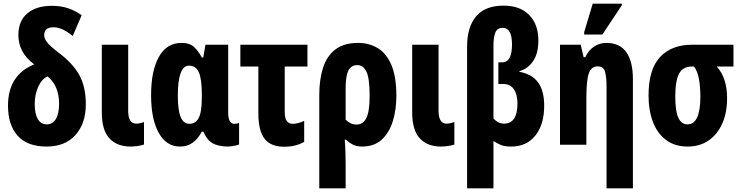

<svg xmlns="http://www.w3.org/2000/svg" viewBox="-20 -796 4081 1056"><path d="M236 10Q130 10 77 -49.5Q24 -109 24 -215Q24 -383 168 -442Q123 -476 102 -516Q81 -556 81 -603Q81 -681 130.5 -722.5Q180 -764 265 -764Q315 -764 355 -750.5Q395 -737 429 -712L380 -598Q349 -623 323.5 -634.5Q298 -646 274 -646Q223 -646 223 -602Q223 -585 238.5 -564Q254 -543 304 -505Q379 -449 415.5 -384.5Q452 -320 452 -222Q452 -118 395.5 -54Q339 10 236 10ZM237 -112Q269 -112 287 -141Q305 -170 305 -226Q305 -323 242 -376Q210 -362 190.5 -319.5Q171 -277 171 -223Q171 -170 188 -141Q205 -112 237 -112Z M695 10Q622 9 581 -36Q540 -81 540 -177V-550H685V-187Q685 -116 729 -116Q749 -116 772 -125V-1Q754 5 734 7.5Q714 10 695 10Z M970 10Q895 10 853 -65.5Q811 -141 811 -272Q811 -407 854 -483.5Q897 -560 978 -560Q1024 -560 1048 -537Q1072 -514 1090 -480H1098L1110 -550H1235V-177Q1235 -115 1269 -115Q1284 -115 1295 -120V-2Q1292 1 1280 3.5Q1268 6 1255.5 8Q1243 10 1235 10Q1180 10 1148 -9Q1116 -28 1099 -72H1090Q1069 -32 1039.5 -11Q1010 10 970 10ZM1022 -115Q1056 -115 1073 -147.5Q1090 -180 1090 -261V-278Q1090 -362 1073.5 -398.5Q1057 -435 1019 -435Q988 -435 973 -392.5Q958 -350 958 -271Q958 -191 973.5 -153Q989 -115 1022 -115Z M1543 11Q1469 11 1435 -33Q1401 -77 1401 -172V-430H1302V-550H1671V-430H1546V-179Q1546 -115 1590 -115Q1618 -115 1653 -131V-16Q1608 11 1543 11Z M1736 240V-274Q1736 -358 1756.5 -422.5Q1777 -487 1824 -523.5Q1871 -560 1950 -560Q2010 -560 2057.5 -531.5Q2105 -503 2132.5 -439Q2160 -375 2160 -269Q2160 -193 2140.5 -129.5Q2121 -66 2079.5 -28Q2038 10 1971 10Q1941 10 1920 -1Q1899 -12 1882 -28H1876Q1879 9 1880 43.5Q1881 78 1881 105V240ZM1941 -111Q1977 -111 1995 -147Q2013 -183 2013 -269Q2013 -365 1995.5 -401.5Q1978 -438 1945 -438Q1912 -438 1896.5 -408.5Q1881 -379 1881 -311V-138Q1893 -126 1907.5 -118.5Q1922 -111 1941 -111Z M2402 10Q2329 9 2288 -36Q2247 -81 2247 -177V-550H2392V-187Q2392 -116 2436 -116Q2456 -116 2479 -125V-1Q2461 5 2441 7.5Q2421 10 2402 10Z M2549 240V-540Q2549 -647 2598.5 -706Q2648 -765 2750 -765Q2840 -765 2890.5 -713.5Q2941 -662 2941 -574Q2941 -500 2911 -458Q2881 -416 2837 -405V-401Q2907 -388 2940 -342Q2973 -296 2973 -214Q2973 -111 2924.5 -50.5Q2876 10 2792 10Q2755 10 2735 1.5Q2715 -7 2694 -20V240ZM2752 -116Q2826 -116 2826 -227Q2826 -276 2806.5 -305Q2787 -334 2748 -334H2721V-453H2741Q2770 -453 2783 -478.5Q2796 -504 2796 -551Q2796 -643 2745 -643Q2716 -643 2705 -618.5Q2694 -594 2694 -542V-145Q2719 -116 2752 -116Z M3316 240V-317Q3316 -373 3307.5 -402Q3299 -431 3267 -431Q3232 -431 3218.5 -392.5Q3205 -354 3205 -258V0H3060V-550H3174L3190 -481H3199Q3217 -520 3247.5 -540Q3278 -560 3315 -560Q3389 -560 3425 -508.5Q3461 -457 3461 -361V240ZM3193 -606V-619L3240 -776H3400V-767L3293 -606Z M3762 10Q3692 10 3644 -25.5Q3596 -61 3571.5 -124.5Q3547 -188 3547 -271Q3547 -414 3610 -482Q3673 -550 3787 -550H4014V-430H3922Q3952 -397 3965.5 -353Q3979 -309 3979 -256Q3979 -176 3952.5 -116.5Q3926 -57 3877.5 -23.5Q3829 10 3762 10ZM3761 -112Q3832 -112 3832 -264Q3832 -316 3824.5 -360Q3817 -404 3797 -430H3784Q3736 -430 3715 -391Q3694 -352 3694 -264Q3694 -184 3711 -148Q3728 -112 3761 -112Z"/></svg>

Font: Noto Sans ExtraCondensed ExtraBold
Style: Regular
Weight: 800
Width: 2
Designer: Monotype Design Team
Foundry: Monotype Imaging Inc.
Version: Version 2.013; ttfautohint (v1.8.4.7-5d5b)